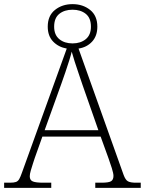

<svg xmlns="http://www.w3.org/2000/svg" viewBox="-23 -909 701 929"><path d="M-3 0V-25H25Q44 -25 54 -28.5Q64 -32 70 -42.5Q76 -53 83 -73L300 -674Q260 -681 234 -708Q208 -735 208 -780Q208 -833 243 -861Q278 -889 328 -889Q378 -889 413 -861Q448 -833 448 -780Q448 -735 422.5 -707.5Q397 -680 357 -674L575 -63Q584 -38 596.5 -31.5Q609 -25 634 -25H658V0H438V-25H468Q504 -25 515 -32.5Q526 -40 526 -58Q526 -70 518 -95.5Q510 -121 502 -143L464 -248H182L145 -144Q142 -135 136.5 -118Q131 -101 126 -84Q121 -67 121 -56Q121 -37 136 -31Q151 -25 186 -25H225V0ZM193 -279H453L377 -496Q368 -524 357.5 -553.5Q347 -583 338.5 -610.5Q330 -638 324 -659Q320 -642 311.5 -615Q303 -588 293.5 -560Q284 -532 275 -507ZM328 -699Q367 -699 392 -719.5Q417 -740 417 -780Q417 -822 392 -842Q367 -862 328 -862Q289 -862 264 -842Q239 -822 239 -780Q239 -740 264 -719.5Q289 -699 328 -699Z"/></svg>

Font: Noto Serif Khmer ExtraLight
Style: Regular
Weight: 250
Version: Version 2.003